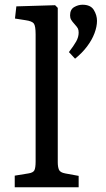

<svg xmlns="http://www.w3.org/2000/svg" viewBox="-20 -788 446 808"><path d="M42 0V-48.8L99.1 -58.1Q119.1 -61 124.5 -71Q129.9 -81.1 129.9 -108.9V-643.1Q129.9 -678.2 122.6 -688.7Q115.2 -699.2 86.9 -703.1L43 -710L48.8 -761.2L211.9 -766.1L223.1 -754.9V-105Q223.1 -85.9 228 -74Q232.9 -62 254.9 -58.1L311 -47.9V0ZM295.9 -541 270 -568.8Q290 -594.7 300.5 -613.3Q311 -631.8 311 -650.9Q311 -662.1 307.6 -668.5Q304.2 -674.8 294.9 -685.1Q283.7 -697.3 279.3 -705.1Q274.9 -712.9 274.9 -723.1Q274.9 -748 292 -758.1Q309.1 -768.1 327.1 -768.1Q361.3 -768.1 374.8 -746.1Q388.2 -724.1 388.2 -700.2Q388.2 -676.3 377.7 -648.2Q367.2 -620.1 346.4 -592.5Q325.7 -564.9 295.9 -541Z"/></svg>

Font: Literata
Style: Regular
Weight: 400
Designer: Latin by Veronika Burian and Jose Scaglione. Greek by Irene Vlachou. Cyrillic by Vera Evstafieva.
Foundry: TypeTogether
Version: Version 3.002